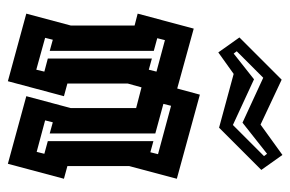

<svg xmlns="http://www.w3.org/2000/svg" viewBox="-148 -608 755 500"><g transform="rotate(90 230.0 -357.5)"><path d="M15 -48 46 -164V-330L15 -338L54 -484L210 -441L226 -500L445 -440L412 -316V-155L445 -146L406 0L230 -48L261 -164V-334L207 -348L197 -312V-155L230 -146L191 0ZM327 -109 298 -117 293 -97 375 -75 380 -95 347 -104V-379L376 -371L381 -391L255 -425L250 -405L327 -384ZM112 -109 83 -117 78 -97 161 -74 166 -95 132 -104V-375L161 -367L166 -387L84 -409L79 -389L112 -380ZM77 -603 187 -713 304 -658 383 -715 422 -660 312 -550 172 -588 116 -548ZM113 -596 119 -588 186 -641 305 -586 386 -667 380 -675 299 -611 182 -665Z"/></g></svg>

Font: Blaka Hollow
Style: Regular
Weight: 400
Designer: Mohamed Gaber
Foundry: Kief Type Foundry
Version: Version 1.003; ttfautohint (v1.8.4.7-5d5b)